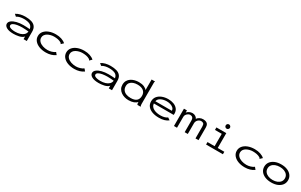

<svg xmlns="http://www.w3.org/2000/svg" viewBox="306 -2522 6888 4390"><g transform="rotate(30 3750.0 -327.0)"><path d="M318 11Q201 11 138 -24.5Q75 -60 75 -115Q75 -164 122 -200.5Q169 -237 247.5 -257Q326 -277 420 -277Q455 -277 501 -275Q547 -273 592 -269Q579 -348 519 -376.5Q459 -405 360 -405Q311 -405 262.5 -394Q214 -383 175 -357L123 -403Q171 -435 234 -451Q297 -467 368 -467Q458 -467 526 -447Q594 -427 631.5 -378Q669 -329 669 -243V0H584V-70Q564 -45 531.5 -29Q499 -13 461 -4.5Q423 4 385.5 7.5Q348 11 318 11ZM160 -119Q160 -94 185 -79Q210 -64 248.5 -57Q287 -50 329 -50Q401 -50 458.5 -67.5Q516 -85 552 -120Q588 -155 594 -207Q555 -211 509 -214Q463 -217 429 -217Q357 -217 295.5 -206.5Q234 -196 197 -174Q160 -152 160 -119Z M1175 11Q1075 11 997.5 -19Q920 -49 875.5 -103Q831 -157 831 -228Q831 -299 875 -352.5Q919 -406 996.5 -436Q1074 -466 1173 -466Q1256 -466 1323.5 -443.5Q1391 -421 1433 -381L1383 -333L1376 -326L1371 -331Q1371 -339 1366 -344Q1361 -349 1348 -359Q1309 -382 1262 -391Q1215 -400 1161 -400Q1118 -400 1074.5 -389Q1031 -378 995 -357.5Q959 -337 937 -305.5Q915 -274 915 -233Q915 -178 952.5 -138.5Q990 -99 1051 -78.5Q1112 -58 1181 -58Q1232 -58 1285.5 -74Q1339 -90 1376 -118L1422 -62Q1320 11 1175 11Z M1925 11Q1825 11 1747.5 -19Q1670 -49 1625.5 -103Q1581 -157 1581 -228Q1581 -299 1625 -352.5Q1669 -406 1746.5 -436Q1824 -466 1923 -466Q2006 -466 2073.5 -443.5Q2141 -421 2183 -381L2133 -333L2126 -326L2121 -331Q2121 -339 2116 -344Q2111 -349 2098 -359Q2059 -382 2012 -391Q1965 -400 1911 -400Q1868 -400 1824.5 -389Q1781 -378 1745 -357.5Q1709 -337 1687 -305.5Q1665 -274 1665 -233Q1665 -178 1702.5 -138.5Q1740 -99 1801 -78.5Q1862 -58 1931 -58Q1982 -58 2035.5 -74Q2089 -90 2126 -118L2172 -62Q2070 11 1925 11Z M2568 11Q2451 11 2388 -24.5Q2325 -60 2325 -115Q2325 -164 2372 -200.5Q2419 -237 2497.5 -257Q2576 -277 2670 -277Q2705 -277 2751 -275Q2797 -273 2842 -269Q2829 -348 2769 -376.5Q2709 -405 2610 -405Q2561 -405 2512.5 -394Q2464 -383 2425 -357L2373 -403Q2421 -435 2484 -451Q2547 -467 2618 -467Q2708 -467 2776 -447Q2844 -427 2881.5 -378Q2919 -329 2919 -243V0H2834V-70Q2814 -45 2781.5 -29Q2749 -13 2711 -4.5Q2673 4 2635.5 7.5Q2598 11 2568 11ZM2410 -119Q2410 -94 2435 -79Q2460 -64 2498.5 -57Q2537 -50 2579 -50Q2651 -50 2708.5 -67.5Q2766 -85 2802 -120Q2838 -155 2844 -207Q2805 -211 2759 -214Q2713 -217 2679 -217Q2607 -217 2545.5 -206.5Q2484 -196 2447 -174Q2410 -152 2410 -119Z M3356 10Q3302 10 3250 -5Q3198 -20 3155.5 -50Q3113 -80 3087.5 -125Q3062 -170 3062 -230Q3062 -294 3088.5 -339.5Q3115 -385 3158.5 -413.5Q3202 -442 3255 -455.5Q3308 -469 3362 -469Q3445 -469 3502 -444.5Q3559 -420 3581 -384V-665H3671V-658Q3665 -652 3663.5 -645Q3662 -638 3662 -621V-71Q3662 -53 3664 -35.5Q3666 -18 3675 0H3589Q3580 -18 3578.5 -35.5Q3577 -53 3577 -71Q3549 -34 3492 -12Q3435 10 3356 10ZM3372 -58Q3477 -58 3527.5 -102Q3578 -146 3578 -231Q3578 -315 3521.5 -359.5Q3465 -404 3363 -404Q3301 -404 3251.5 -385.5Q3202 -367 3173 -331Q3144 -295 3144 -240Q3144 -180 3173 -139.5Q3202 -99 3253.5 -78.5Q3305 -58 3372 -58Z M4160 10Q4059 10 3982.5 -17.5Q3906 -45 3863 -98Q3820 -151 3820 -227Q3820 -305 3863.5 -358.5Q3907 -412 3980 -440Q4053 -468 4140 -468Q4218 -468 4282.5 -444Q4347 -420 4386 -371.5Q4425 -323 4425 -249Q4425 -240 4424 -232Q4423 -224 4422 -216H3899Q3902 -171 3926 -140.5Q3950 -110 3987.5 -90.5Q4025 -71 4070.5 -62.5Q4116 -54 4163 -54Q4215 -54 4262 -65.5Q4309 -77 4344 -103L4404 -61Q4316 10 4160 10ZM3904 -277H4339Q4339 -319 4309.5 -348Q4280 -377 4233 -392Q4186 -407 4133 -407Q4085 -407 4036 -394.5Q3987 -382 3950 -353.5Q3913 -325 3904 -277Z M4555 0V-457H4634V-399Q4654 -426 4693.5 -447Q4733 -468 4779 -468Q4824 -468 4860 -444Q4896 -420 4905 -391Q4924 -421 4966.5 -445Q5009 -469 5060 -468Q5108 -467 5137 -454Q5166 -441 5180 -421Q5194 -401 5198.5 -378Q5203 -355 5203 -334V0H5123V-308Q5123 -370 5100.5 -389.5Q5078 -409 5039 -409Q5010 -409 4982.5 -392Q4955 -375 4937.5 -347Q4920 -319 4920 -286V0H4838V-302Q4838 -359 4814.5 -383Q4791 -407 4749 -407Q4727 -407 4700.5 -391.5Q4674 -376 4654.5 -349.5Q4635 -323 4635 -289V0Z M5403 0V-65H5591V-391H5412V-457H5673V-65H5847V0ZM5628 -548Q5605 -548 5588.5 -564.5Q5572 -581 5572 -604Q5572 -628 5588 -644.5Q5604 -661 5628 -661Q5651 -661 5668 -644Q5685 -627 5685 -604Q5685 -581 5668 -564.5Q5651 -548 5628 -548Z M6425 11Q6325 11 6247.5 -19Q6170 -49 6125.5 -103Q6081 -157 6081 -228Q6081 -299 6125 -352.5Q6169 -406 6246.5 -436Q6324 -466 6423 -466Q6506 -466 6573.5 -443.5Q6641 -421 6683 -381L6633 -333L6626 -326L6621 -331Q6621 -339 6616 -344Q6611 -349 6598 -359Q6559 -382 6512 -391Q6465 -400 6411 -400Q6368 -400 6324.5 -389Q6281 -378 6245 -357.5Q6209 -337 6187 -305.5Q6165 -274 6165 -233Q6165 -178 6202.5 -138.5Q6240 -99 6301 -78.5Q6362 -58 6431 -58Q6482 -58 6535.5 -74Q6589 -90 6626 -118L6672 -62Q6570 11 6425 11Z M7124 8Q7029 8 6957.5 -22Q6886 -52 6846.5 -105Q6807 -158 6807 -229Q6807 -300 6846.5 -353.5Q6886 -407 6957.5 -437Q7029 -467 7124 -467Q7218 -467 7288 -437Q7358 -407 7397 -353.5Q7436 -300 7436 -229Q7436 -158 7397 -105Q7358 -52 7288 -22Q7218 8 7124 8ZM7124 -58Q7189 -58 7240.5 -79Q7292 -100 7321.5 -138.5Q7351 -177 7351 -230Q7351 -283 7321.5 -321.5Q7292 -360 7240.5 -380.5Q7189 -401 7124 -401Q7058 -401 7005.5 -380.5Q6953 -360 6922.5 -321.5Q6892 -283 6892 -230Q6892 -177 6922.5 -138.5Q6953 -100 7005.5 -79Q7058 -58 7124 -58Z"/></g></svg>

Font: Inconsolata ExtraExpanded
Style: Regular
Weight: 400
Width: 8
Monospace: yes
Designer: Raph Levien, Cyreal, Brenton Simpson
Foundry: Raph Levien, Cyreal, Google
Version: Version 3.000; ttfautohint (v1.8.2.53-6de2)